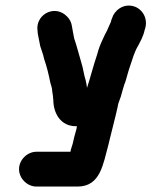

<svg xmlns="http://www.w3.org/2000/svg" viewBox="-20 -509 607 706"><path d="M50 113C50 147 80 177 114 177H265C350 177 359 93 378 26L385 -3C395 -45 404 -76 413 -118C414 -124 415 -128 416 -131C422 -146 427 -161 431 -178L437 -198C443 -211 445 -224 449 -236L454 -253C459 -269 466 -289 471 -304L477 -319C479 -324 481 -329 484 -334C495 -354 507 -375 512 -399C527 -439 504 -477 471 -486C433 -497 400 -470 392 -442C391 -439 388 -433 388 -429C385 -423 382 -416 379 -409C374 -395 365 -382 359 -367C349 -346 343 -331 337 -308C323 -267 313 -226 300 -186C299 -195 297 -205 295 -214C288 -235 286 -258 279 -279C270 -309 263 -338 253 -367L249 -387C248 -393 247 -399 246 -404L244 -415C241 -432 232 -445 218 -456C172 -490 110 -451 118 -396L119 -385C122 -370 125 -354 128 -339C133 -323 139 -309 142 -293C152 -264 159 -236 165 -205C168 -194 172 -185 172 -174C173 -167 174 -160 175 -154C175 -151 175 -148 176 -143C176 -90 205 -45 258 -45H263C262 -42 262 -38 261 -34L253 -5C250 11 245 29 240 43C240 45 240 47 239 49H114C80 49 50 79 50 113Z"/></svg>

Font: Electronic
Style: SuThk
Weight: 900
Version: Version 1.011